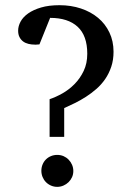

<svg xmlns="http://www.w3.org/2000/svg" viewBox="-20 -707 526 739"><path d="M417 -507.8Q417 -476.1 408.2 -450Q399.4 -423.8 384.8 -402.6Q370.1 -381.3 350.8 -364.5Q331.5 -347.7 310.5 -334.2Q289.6 -320.8 267.8 -310.1Q246.1 -299.3 227.1 -291V-180.2H170.9V-325.2Q194.3 -333 220 -347.4Q245.6 -361.8 266.8 -383.3Q288.1 -404.8 302 -433.8Q315.9 -462.9 315.9 -500Q315.9 -569.8 278.8 -604Q241.7 -638.2 172.9 -638.2L131.8 -536.1Q127.4 -535.6 124 -535.6Q121.1 -535.2 118.7 -535.2H115.2Q101.6 -535.2 89.6 -538.1Q77.6 -541 68.8 -547.6Q60.1 -554.2 54.9 -564.5Q49.8 -574.7 49.8 -588.9Q49.8 -606.4 59.3 -624Q68.8 -641.6 88.6 -655.5Q108.4 -669.4 138.2 -678.2Q168 -687 209 -687Q253.4 -687 291.5 -674.3Q329.6 -661.6 357.4 -638.4Q385.3 -615.2 401.1 -582Q417 -548.8 417 -507.8ZM262.2 -48.8Q262.2 -36.1 257.3 -25.1Q252.4 -14.2 243.9 -5.9Q235.4 2.4 224.1 7.3Q212.9 12.2 200.2 12.2Q187.5 12.2 176.3 7.3Q165 2.4 156.7 -6.1Q148.4 -14.6 143.8 -25.9Q139.2 -37.1 139.2 -49.8Q139.2 -62.5 143.8 -73.7Q148.4 -85 156.7 -93.3Q165 -101.6 176.3 -106.2Q187.5 -110.8 200.2 -110.8Q213.4 -110.8 224.6 -106Q235.8 -101.1 244.1 -92.5Q252.4 -84 257.3 -72.8Q262.2 -61.5 262.2 -48.8Z"/></svg>

Font: BabelStone Ogham Pictish
Style: Bold
Weight: 700
Designer: Andrew West
Foundry: BabelStone
Version: Version 1.02 March 14, 2022